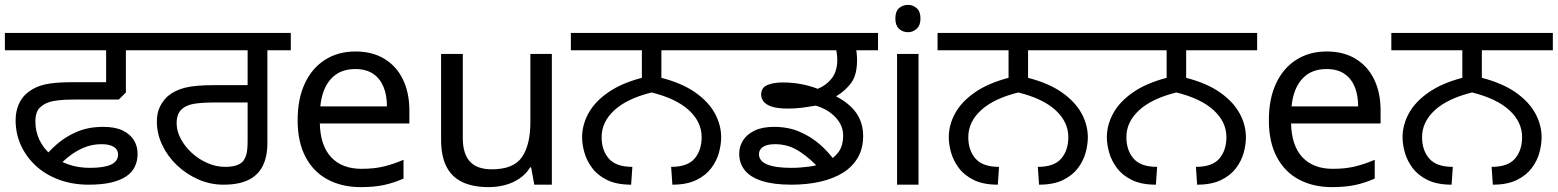

<svg xmlns="http://www.w3.org/2000/svg" viewBox="-27 -757 6385 787"><path d="M336 0Q271 0 216 -20Q161 -40 121 -76.5Q81 -113 59 -161Q37 -209 37 -264Q37 -299 49 -327.5Q61 -356 82 -374Q101 -390 123.5 -400Q146 -410 180.5 -415Q215 -420 268 -420H408V-551H-7V-622H586V-551H489V-378L460 -349H279Q239 -349 213 -346Q187 -343 170.5 -337Q154 -331 141 -320Q128 -310 123 -294Q118 -278 118 -259Q118 -219 134.5 -184Q151 -149 181 -123.5Q211 -98 252 -83.5Q293 -69 341 -69Q400 -69 428.5 -82.5Q457 -96 457 -124Q457 -143 440 -154.5Q423 -166 388 -166Q350 -166 316 -151.5Q282 -137 254 -114.5Q226 -92 204 -67L144 -100Q169 -133 204.5 -164.5Q240 -196 287.5 -216.5Q335 -237 396 -237Q445 -237 476 -222Q507 -207 522 -182Q537 -157 537 -127Q537 -98 526 -74.5Q515 -51 491 -34.5Q467 -18 429 -9Q391 0 336 0Z M889 0Q835 0 786 -21.5Q737 -43 698.5 -79.5Q660 -116 638 -162.5Q616 -209 616 -258Q616 -294 628.5 -319.5Q641 -345 661 -363Q688 -386 729.5 -397Q771 -408 851 -408H988V-551H572V-622H1165V-551H1069V-172Q1069 -114 1049.5 -76Q1030 -38 990.5 -19Q951 0 889 0ZM896 -73Q919 -73 938 -78Q957 -83 969 -96Q978 -107 983 -124.5Q988 -142 988 -183V-337H861Q799 -337 768 -331.5Q737 -326 720 -311Q707 -300 702 -285Q697 -270 697 -252Q697 -220 714 -188Q731 -156 759.5 -130Q788 -104 823.5 -88.5Q859 -73 896 -73Z M1430 -546Q1499 -546 1548.5 -516Q1598 -486 1624.5 -431.5Q1651 -377 1651 -304V-251H1284Q1286 -160 1330.5 -112.5Q1375 -65 1455 -65Q1506 -65 1545.5 -74.5Q1585 -84 1627 -102V-25Q1586 -7 1546 1.5Q1506 10 1451 10Q1375 10 1316.5 -21Q1258 -52 1225.5 -113.5Q1193 -175 1193 -264Q1193 -352 1222.5 -415Q1252 -478 1305.5 -512Q1359 -546 1430 -546ZM1429 -474Q1366 -474 1329.5 -433.5Q1293 -393 1286 -321H1559Q1559 -367 1545 -401Q1531 -435 1502.5 -454.5Q1474 -474 1429 -474Z M2235 -536V0H2163L2150 -71H2146Q2129 -43 2102 -25Q2075 -7 2043 1.5Q2011 10 1976 10Q1912 10 1868.5 -10.5Q1825 -31 1803 -74Q1781 -117 1781 -185V-536H1870V-191Q1870 -127 1899 -95Q1928 -63 1989 -63Q2078 -63 2112.5 -113Q2147 -163 2147 -257V-536Z M2560 0Q2501 0 2462 -19Q2423 -38 2400.5 -68Q2378 -98 2368.5 -131.5Q2359 -165 2359 -194Q2359 -245 2385 -292.5Q2411 -340 2465.5 -378Q2520 -416 2604 -438V-551H2313V-622H2975V-551H2684V-438Q2769 -416 2823 -378Q2877 -340 2903 -292.5Q2929 -245 2929 -194Q2929 -165 2920 -131.5Q2911 -98 2888.5 -68Q2866 -38 2827 -19Q2788 0 2729 0L2724 -73Q2791 -73 2820 -107Q2849 -141 2849 -195Q2849 -257 2797 -305Q2745 -353 2644 -378Q2543 -353 2491 -305Q2439 -257 2439 -195Q2439 -141 2468.5 -107Q2498 -73 2565 -73Z M3217 0Q3143 0 3095.5 -15.5Q3048 -31 3025.5 -59.5Q3003 -88 3003 -127Q3003 -157 3019 -182Q3035 -207 3066.5 -222Q3098 -237 3146 -237Q3204 -237 3250.5 -217Q3297 -197 3333 -165.5Q3369 -134 3392 -101L3330 -67Q3298 -104 3252 -135Q3206 -166 3150 -166Q3117 -166 3100.5 -155Q3084 -144 3084 -125Q3084 -97 3117.5 -83Q3151 -69 3216 -69Q3252 -69 3289.5 -74Q3327 -79 3358.5 -93Q3390 -107 3409.5 -133Q3429 -159 3429 -202Q3429 -243 3398 -276Q3367 -309 3317 -324Q3294 -320 3264.5 -316Q3235 -312 3204 -312Q3159 -312 3135 -320.5Q3111 -329 3102 -342Q3093 -355 3093 -369Q3093 -398 3118.5 -408.5Q3144 -419 3180 -419Q3220 -419 3255.5 -412.5Q3291 -406 3325 -393Q3360 -407 3382.5 -436Q3405 -465 3405 -512Q3405 -526 3402.5 -542.5Q3400 -559 3393 -578L3426 -551H2961V-622H3572V-551H3455L3478 -576Q3482 -560 3484 -543Q3486 -526 3486 -511Q3486 -449 3461.5 -416.5Q3437 -384 3400 -362Q3456 -333 3483.5 -293Q3511 -253 3511 -199Q3511 -149 3489.5 -111.5Q3468 -74 3429 -49.5Q3390 -25 3336 -12.5Q3282 0 3217 0Z M3738 -536V0H3650V-536ZM3695 -737Q3715 -737 3730.5 -723.5Q3746 -710 3746 -681Q3746 -653 3730.5 -639Q3715 -625 3695 -625Q3673 -625 3658 -639Q3643 -653 3643 -681Q3643 -710 3658 -723.5Q3673 -737 3695 -737Z M4063 0Q4004 0 3965 -19Q3926 -38 3903.5 -68Q3881 -98 3871.5 -131.5Q3862 -165 3862 -194Q3862 -245 3888 -292.5Q3914 -340 3968.5 -378Q4023 -416 4107 -438V-551H3816V-622H4478V-551H4187V-438Q4272 -416 4326 -378Q4380 -340 4406 -292.5Q4432 -245 4432 -194Q4432 -165 4423 -131.5Q4414 -98 4391.5 -68Q4369 -38 4330 -19Q4291 0 4232 0L4227 -73Q4294 -73 4323 -107Q4352 -141 4352 -195Q4352 -257 4300 -305Q4248 -353 4147 -378Q4046 -353 3994 -305Q3942 -257 3942 -195Q3942 -141 3971.5 -107Q4001 -73 4068 -73Z M4711 0Q4652 0 4613 -19Q4574 -38 4551.5 -68Q4529 -98 4519.5 -131.5Q4510 -165 4510 -194Q4510 -245 4536 -292.5Q4562 -340 4616.5 -378Q4671 -416 4755 -438V-551H4464V-622H5126V-551H4835V-438Q4920 -416 4974 -378Q5028 -340 5054 -292.5Q5080 -245 5080 -194Q5080 -165 5071 -131.5Q5062 -98 5039.5 -68Q5017 -38 4978 -19Q4939 0 4880 0L4875 -73Q4942 -73 4971 -107Q5000 -141 5000 -195Q5000 -257 4948 -305Q4896 -353 4795 -378Q4694 -353 4642 -305Q4590 -257 4590 -195Q4590 -141 4619.5 -107Q4649 -73 4716 -73Z M5411 -546Q5480 -546 5529.5 -516Q5579 -486 5605.5 -431.5Q5632 -377 5632 -304V-251H5265Q5267 -160 5311.5 -112.5Q5356 -65 5436 -65Q5487 -65 5526.5 -74.5Q5566 -84 5608 -102V-25Q5567 -7 5527 1.5Q5487 10 5432 10Q5356 10 5297.5 -21Q5239 -52 5206.5 -113.5Q5174 -175 5174 -264Q5174 -352 5203.5 -415Q5233 -478 5286.5 -512Q5340 -546 5411 -546ZM5410 -474Q5347 -474 5310.5 -433.5Q5274 -393 5267 -321H5540Q5540 -367 5526 -401Q5512 -435 5483.5 -454.5Q5455 -474 5410 -474Z M5923 0Q5864 0 5825 -19Q5786 -38 5763.5 -68Q5741 -98 5731.5 -131.5Q5722 -165 5722 -194Q5722 -245 5748 -292.5Q5774 -340 5828.5 -378Q5883 -416 5967 -438V-551H5676V-622H6338V-551H6047V-438Q6132 -416 6186 -378Q6240 -340 6266 -292.5Q6292 -245 6292 -194Q6292 -165 6283 -131.5Q6274 -98 6251.5 -68Q6229 -38 6190 -19Q6151 0 6092 0L6087 -73Q6154 -73 6183 -107Q6212 -141 6212 -195Q6212 -257 6160 -305Q6108 -353 6007 -378Q5906 -353 5854 -305Q5802 -257 5802 -195Q5802 -141 5831.5 -107Q5861 -73 5928 -73Z"/></svg>

Font: gurmukhi15
Style: Book
Weight: 400
Designer: Jelle Bosma - Monotype Design Team
Foundry: Monotype Imaging Inc.
Version: Version 2.003